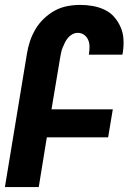

<svg xmlns="http://www.w3.org/2000/svg" viewBox="-20 -763 540 783"><path d="M0 0 90 -545Q94 -570 102.5 -595.5Q111 -621 125 -644.5Q139 -668 159.5 -687.5Q180 -707 204 -720Q228 -733 254.5 -738Q281 -743 307 -743Q333 -743 358.5 -738.5Q384 -734 407 -723Q430 -712 446 -693.5Q462 -675 472 -652Q482 -629 483.5 -603Q485 -577 481 -550L479 -540H342L343 -544Q345 -559 345 -573.5Q345 -588 339.5 -600.5Q334 -613 323 -621Q312 -629 297 -629Q286 -629 275.5 -623.5Q265 -618 257.5 -609Q250 -600 245 -590Q240 -580 235.5 -569Q231 -558 229 -547.5Q227 -537 225 -526L190 -317H440L421 -203H171L138 0Z"/></svg>

Font: Iosevka Term Curly Hv Obl
Style: Regular
Weight: 900
Italic angle: -9°
Designer: Belleve Invis
Foundry: Belleve Invis
Version: Version 32.3.0